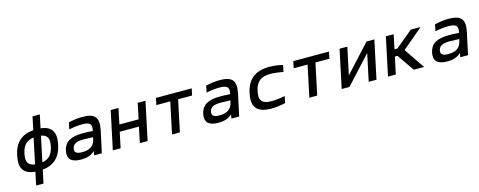

<svg xmlns="http://www.w3.org/2000/svg" viewBox="-33 -1465 6067 2431"><g transform="rotate(-15 3000.0 -250.0)"><path d="M86 -256 84 -244C50 -87 107 -5 255 7L219 179H315L352 6C500 -9 588 -91 621 -244L623 -256C655 -409 602 -491 460 -506L497 -679H401L365 -507C211 -495 119 -413 86 -256ZM180 -247 181 -253C203 -355 252 -405 345 -417L275 -83C187 -95 158 -145 180 -247ZM371 -85 441 -415C523 -402 548 -352 527 -253L526 -247C504 -149 458 -98 371 -85Z M1008 -509C948 -509 892 -501 826 -486L808 -399C869 -412 928 -419 978 -419C1078 -419 1110 -394 1093 -315L1090 -303C1030 -307 986 -308 962 -308C799 -308 720 -259 697 -151C674 -43 729 9 856 9C932 9 988 -9 1031 -50H1036L1026 0H1128L1190 -288C1223 -446 1173 -509 1008 -509ZM799 -152C811 -207 855 -230 951 -230C979 -230 1030 -228 1074 -226L1068 -201C1051 -119 996 -78 894 -78C817 -78 789 -101 799 -152Z M1272 0H1374L1417 -205H1669L1626 0H1728L1834 -500H1732L1689 -295H1437L1480 -500H1378L1335 -295H1334L1325 -250Z M2048 0H2151L2238 -411H2421L2440 -500H1971L1953 -411H2135Z M2808 -509C2748 -509 2692 -501 2626 -486L2608 -399C2669 -412 2728 -419 2778 -419C2878 -419 2910 -394 2893 -315L2890 -303C2830 -307 2786 -308 2762 -308C2599 -308 2520 -259 2497 -151C2474 -43 2529 9 2656 9C2732 9 2788 -9 2831 -50H2836L2826 0H2928L2990 -288C3023 -446 2973 -509 2808 -509ZM2599 -152C2611 -207 2655 -230 2751 -230C2779 -230 2830 -228 2874 -226L2868 -201C2851 -119 2796 -78 2694 -78C2617 -78 2589 -101 2599 -152Z M3133 -256 3131 -244C3094 -72 3167 9 3349 9C3407 9 3470 1 3534 -14L3552 -101C3500 -90 3424 -81 3378 -81C3255 -81 3210 -129 3236 -247L3237 -253C3262 -371 3327 -419 3449 -419C3495 -419 3568 -410 3616 -399L3634 -486C3576 -501 3516 -509 3459 -509C3277 -509 3170 -428 3133 -256Z M3848 0H3951L4038 -411H4221L4240 -500H3771L3753 -411H3935Z M4272 0H4374L4702 -357L4626 0H4728L4834 -500H4732L4404 -143L4480 -500H4378Z M4985 -500 4879 0H4981L5029 -223H5063L5217 0H5352L5169 -270L5440 -500H5311L5086 -313H5048L5087 -500Z M5808 -509C5748 -509 5692 -501 5626 -486L5608 -399C5669 -412 5728 -419 5778 -419C5878 -419 5910 -394 5893 -315L5890 -303C5830 -307 5786 -308 5762 -308C5599 -308 5520 -259 5497 -151C5474 -43 5529 9 5656 9C5732 9 5788 -9 5831 -50H5836L5826 0H5928L5990 -288C6023 -446 5973 -509 5808 -509ZM5599 -152C5611 -207 5655 -230 5751 -230C5779 -230 5830 -228 5874 -226L5868 -201C5851 -119 5796 -78 5694 -78C5617 -78 5589 -101 5599 -152Z"/></g></svg>

Font: LT Wave Mono Medium
Style: Italic
Weight: 500
Designer: Daniel Lyons
Version: Version 2.5 (Glyphs App)